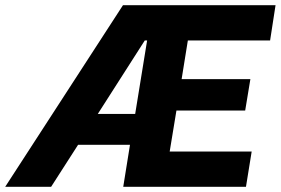

<svg xmlns="http://www.w3.org/2000/svg" viewBox="-20 -720 1082 740"><path d="M704 -564 680 -415H945L925 -294H660L634 -136H950L928 0H455L481 -162H281L177 0H0L454 -700H1042L1021 -564ZM501 -281 547 -564H538L357 -281Z"/></svg>

Font: Be Vietnam ExtraBold
Style: Italic
Weight: 800
Italic angle: -9.778°
Designer: Gabriel Lam
Foundry: TypeRant
Version: Version 3.000